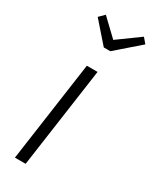

<svg xmlns="http://www.w3.org/2000/svg" viewBox="-199 -817 698 869"><g transform="rotate(30 150.5 -383.0)"><path d="M176 -523 102 0H46L120 -523ZM278 -766 301 -739 179 -633H145L52 -739L79 -766L165 -684Z"/></g></svg>

Font: Fira Sans Extra Condensed Light
Style: Italic
Weight: 300
Width: 3
Italic angle: -8°
Designer: Carrois Corporate & Edenspiekermann AG
Foundry: Carrois Corporate GbR & Edenspiekermann AG
Version: Version 4.203